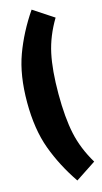

<svg xmlns="http://www.w3.org/2000/svg" viewBox="-153 -909 594 1118"><g transform="rotate(-15 144.0 -350.0)"><path d="M288 -784Q231 -689 210 -591Q189 -493 189 -350Q189 -207 210 -109Q231 -11 288 84L165 165Q88 52 44 -67.5Q0 -187 0 -350Q0 -513 44 -632.5Q88 -752 165 -865Z"/></g></svg>

Font: Fira Sans Extra Condensed Black
Style: Regular
Weight: 900
Width: 1
Designer: Carrois Corporate & Edenspiekermann AG
Foundry: Carrois Corporate GbR & Edenspiekermann AG
Version: Version 4.203